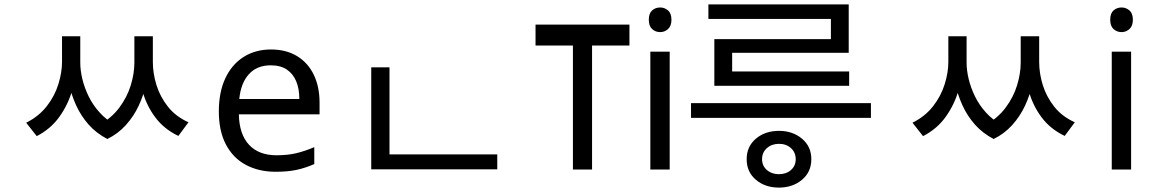

<svg xmlns="http://www.w3.org/2000/svg" viewBox="-20 -771 5248 873"><path d="M262 -606H327V-489Q327 -427 308.5 -361.5Q290 -296 250.5 -240.5Q211 -185 147 -152L99 -213Q157 -242 193 -288.5Q229 -335 245.5 -388.5Q262 -442 262 -489ZM283 -606H345V-486Q345 -451 354.5 -411.5Q364 -372 383 -333Q402 -294 432.5 -260Q463 -226 505 -203L468 -139Q418 -165 383 -204.5Q348 -244 326 -292.5Q304 -341 293.5 -390.5Q283 -440 283 -486ZM591 -606H654V-486Q654 -439 643.5 -388.5Q633 -338 610.5 -290Q588 -242 552.5 -202.5Q517 -163 468 -139L430 -203Q486 -233 522 -281Q558 -329 574.5 -383Q591 -437 591 -486ZM610 -606H675V-489Q675 -437 691.5 -384Q708 -331 743.5 -286Q779 -241 837 -215L791 -153Q726 -184 686 -237.5Q646 -291 628 -356.5Q610 -422 610 -489Z M1212 -546Q1281 -546 1330.5 -516Q1380 -486 1406.5 -431.5Q1433 -377 1433 -304V-251H1066Q1068 -160 1112.5 -112.5Q1157 -65 1237 -65Q1288 -65 1327.5 -74.5Q1367 -84 1409 -102V-25Q1368 -7 1328 1.5Q1288 10 1233 10Q1157 10 1098.5 -21Q1040 -52 1007.5 -113.5Q975 -175 975 -264Q975 -352 1004.5 -415Q1034 -478 1087.5 -512Q1141 -546 1212 -546ZM1211 -474Q1148 -474 1111.5 -433.5Q1075 -393 1068 -321H1341Q1341 -367 1327 -401Q1313 -435 1284.5 -454.5Q1256 -474 1211 -474Z M1668 -69H2241V-1H1668ZM1668 -465H1751V-43H1668Z M2842 -659V-564H2672V0H2585V-564H2415V-659Z M3025 -536V0H2937V-536ZM2982 -737Q3002 -737 3017.5 -723.5Q3033 -710 3033 -681Q3033 -653 3017.5 -639Q3002 -625 2982 -625Q2960 -625 2945 -639Q2930 -653 2930 -681Q2930 -710 2945 -723.5Q2960 -737 2982 -737Z M3522 82Q3459 82 3417 46.5Q3375 11 3375 -47Q3375 -105 3417 -140.5Q3459 -176 3522 -176Q3584 -176 3626.5 -140.5Q3669 -105 3669 -47Q3669 11 3626.5 46.5Q3584 82 3522 82ZM3522 21Q3555 21 3576.5 2Q3598 -17 3598 -47Q3598 -78 3576.5 -97.5Q3555 -117 3522 -117Q3489 -117 3467 -97.5Q3445 -78 3445 -47Q3445 -17 3467 2Q3489 21 3522 21ZM3940 -235H3122V-302H3940ZM3841 -381H3228V-593H3758V-707H3839V-531H3309V-446H3841ZM3839 -685H3201V-751H3839Z M4292 -606H4357V-489Q4357 -427 4338.5 -361.5Q4320 -296 4280.5 -240.5Q4241 -185 4177 -152L4129 -213Q4187 -242 4223 -288.5Q4259 -335 4275.5 -388.5Q4292 -442 4292 -489ZM4313 -606H4375V-486Q4375 -451 4384.5 -411.5Q4394 -372 4413 -333Q4432 -294 4462.5 -260Q4493 -226 4535 -203L4498 -139Q4448 -165 4413 -204.5Q4378 -244 4356 -292.5Q4334 -341 4323.5 -390.5Q4313 -440 4313 -486ZM4621 -606H4684V-486Q4684 -439 4673.5 -388.5Q4663 -338 4640.5 -290Q4618 -242 4582.5 -202.5Q4547 -163 4498 -139L4460 -203Q4516 -233 4552 -281Q4588 -329 4604.5 -383Q4621 -437 4621 -486ZM4640 -606H4705V-489Q4705 -437 4721.5 -384Q4738 -331 4773.5 -286Q4809 -241 4867 -215L4821 -153Q4756 -184 4716 -237.5Q4676 -291 4658 -356.5Q4640 -422 4640 -489Z M5123 -536V0H5035V-536ZM5080 -737Q5100 -737 5115.5 -723.5Q5131 -710 5131 -681Q5131 -653 5115.5 -639Q5100 -625 5080 -625Q5058 -625 5043 -639Q5028 -653 5028 -681Q5028 -710 5043 -723.5Q5058 -737 5080 -737Z"/></svg>

Font: lkorean05
Style: Book
Weight: 400
Designer: Jelle Bosma - Monotype Design Team
Foundry: Monotype Imaging Inc.
Version: Version 2.003